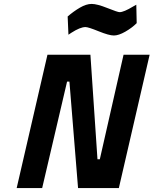

<svg xmlns="http://www.w3.org/2000/svg" viewBox="-20 -959 783 979"><path d="M416 -821Q389 -821 344 -792L329 -782L325 -875Q355 -901 387.5 -920Q420 -939 447.5 -939Q475 -939 527.5 -918Q580 -897 590 -897Q611 -897 659 -926L675 -935L677 -841Q653 -817 619 -797.5Q585 -778 560.5 -778Q536 -778 483 -799.5Q430 -821 416 -821ZM65 0 222 -680H441L477 -147H489L610 -680H743L586 0H378L334 -543H322L195 0Z"/></svg>

Font: Titillium Web
Style: Bold Italic
Weight: 700
Italic angle: -13°
Version: Version 1.001;PS 57.000;hotconv 1.0.70;makeotf.lib2.5.55311